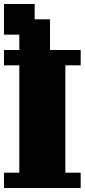

<svg xmlns="http://www.w3.org/2000/svg" viewBox="-20 -944 425 964"><path d="M0 0V-77H77V-616H0V-693H77V-770H0V-924H154V-847H231V-693H385V-616H308V-77H385V0Z"/></svg>

Font: Coral Pixels
Style: Regular
Weight: 400
Designer: Tanukizamurai
Foundry: TanukiFont
Version: Version 1.000; ttfautohint (v1.8.4.7-5d5b)